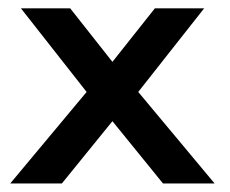

<svg xmlns="http://www.w3.org/2000/svg" viewBox="-20 -430 539 450"><path d="M483 0H362L243.5 -146L125 0H4L183 -214.5L29 -410.5H144.5L243.5 -285L343 -410.5H458.5L304 -214.5Z"/></svg>

Font: Lucymar Sans Medium
Style: Regular
Weight: 500
Foundry: The League of Moveable Type (original font) / Main changes by Cristiano Sobral with portions from Mirco Monsees
Version: Version 2.001;August 30, 2020;FontCreator 13.0.0.2681 64-bit